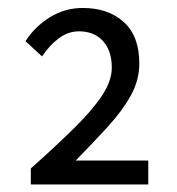

<svg xmlns="http://www.w3.org/2000/svg" viewBox="-20 -911 451 489"><path d="M58.5 -441.2V-482Q126.7 -542.8 172.4 -588.2Q218 -633.6 241.4 -669.9Q264.7 -706.1 264.7 -738.8Q264.7 -781.8 242.3 -806.5Q219.9 -831.2 180.8 -831.2Q153.3 -831.2 129.2 -813Q105.1 -794.7 87.1 -767.3L44.9 -806.2Q69.5 -844 107.6 -867.4Q145.7 -890.7 190.4 -890.7Q255.7 -890.7 295.2 -854.9Q334.8 -819.2 334.8 -749.2Q334.8 -707.5 313.9 -669Q292.9 -630.6 256.4 -590.3Q219.9 -550.1 172.8 -502.1H357.6V-441.2Z"/></svg>

Font: Noto Sans JP
Style: Regular
Weight: 100
Designer: Ryoko NISHIZUKA 西塚涼子 (kana, bopomofo & ideographs); Paul D. Hunt (Latin, Greek & Cyrillic); Sandoll Communications 산돌커뮤니
Foundry: Adobe
Version: Version 2.004;hotconv 1.0.118;makeotfexe 2.5.65603